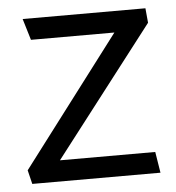

<svg xmlns="http://www.w3.org/2000/svg" viewBox="-42 -525 517 564"><g transform="rotate(-5 216.5 -242.5)"><path d="M407 -485H45L64 -422H310L21 -41L31 0H409L399 -62H118L411 -442Z"/></g></svg>

Font: Catamaran Thin
Style: Regular
Weight: 400
Version: Version 2.000